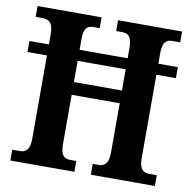

<svg xmlns="http://www.w3.org/2000/svg" viewBox="-80 -794 874 874"><g transform="rotate(10 357.5 -357.0)"><path d="M24 0H320V-50H291C264 -50 247 -65 247 -113V-343H469V-115C469 -65 451 -50 423 -50H396V0H692V-50H656C630 -50 611 -64 611 -111V-500H701V-551H611V-600C611 -652 629 -664 656 -664H692V-714H396V-664H423C452 -664 469 -652 469 -600V-551H247V-602C247 -652 264 -664 291 -664H320V-714H24V-664H55C84 -664 105 -652 105 -602V-551H15V-500H105V-113C105 -65 86 -50 60 -50H24ZM247 -402V-500H469V-402Z"/></g></svg>

Font: Noto Serif Bengali Condensed
Style: Bold
Weight: 700
Width: 3
Designer: Juan Bruce, Universal Thirst, Indian Type Foundry and the Monotype Design Team.
Foundry: Monotype Imaging Inc.
Version: Version 2.003